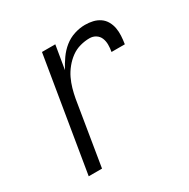

<svg xmlns="http://www.w3.org/2000/svg" viewBox="-126 -645 752 762"><g transform="rotate(-30 250.0 -264.0)"><path d="M70 0 156 -520H217L199 -412Q211 -435 226.5 -457Q242 -479 262.5 -495.5Q283 -512 308 -520Q333 -528 357 -528Q376 -528 393 -524Q410 -520 424 -510.5Q438 -501 446.5 -486Q455 -471 458 -454Q461 -437 460 -419Q459 -401 456 -382H395Q398 -398 398 -414Q398 -430 392.5 -443.5Q387 -457 374.5 -465Q362 -473 346 -473Q325 -473 303 -467Q281 -461 262.5 -447.5Q244 -434 229 -415.5Q214 -397 204.5 -377Q195 -357 189 -336Q183 -315 179 -293L131 0Z"/></g></svg>

Font: Iosevka Term Curly Lt Obl
Style: Regular
Weight: 300
Italic angle: -9°
Designer: Belleve Invis
Foundry: Belleve Invis
Version: Version 32.3.0